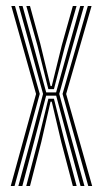

<svg xmlns="http://www.w3.org/2000/svg" viewBox="-20 -620 343 640"><path d="M41.2 0 88.2 -173.5 123.5 -307 83 -455.2 42.8 -600H55.2L93.2 -462.2L134 -312H167L206.8 -455.2L247.5 -600H260L217 -448.5L177.5 -307L213.8 -173L261.5 0H248.5L204 -164L167.2 -301.2H133.8L98 -164.2L54.5 0ZM67.5 0 108.2 -155.5 141.2 -290.8H159.8L193.8 -155.8L235.5 0H222.8L184.2 -146.8L152.5 -281.2H148.5L117.8 -147.2L80 0ZM15.8 0 100.2 -306.8 17.8 -600H30L112.5 -307L28.5 0ZM274.2 0 188.5 -307 272.8 -600H285.2L200.5 -306.8L287.2 0ZM141.2 -322.8 104.8 -468.2 67.8 -600H80L114.2 -474.5L148.5 -333.2H152.5L186.2 -469.8L222.8 -600H235.2L195.8 -462.5L159.8 -322.8Z"/></svg>

Font: Big Shoulders Inline Text Thin Light
Style: Regular
Weight: 300
Version: Version 2.002